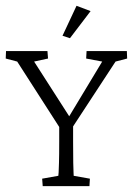

<svg xmlns="http://www.w3.org/2000/svg" viewBox="-21 -634 454 654"><path d="M372.6 -424.3 215.3 -184.1 228 -224.6V-152.3Q228 -103.5 228.5 -79.3Q229 -55.2 229.5 -46.6Q230 -38.1 230 -35.2L285.2 -25.4L283.7 0H124.5L122.6 -25.4L177.7 -35.2Q178.2 -38.1 178.7 -46.6Q179.2 -55.2 179.9 -79.3Q180.7 -103.5 180.7 -152.3V-224.6L191.9 -184.1L37.6 -424.3L-1.5 -434.6L-0.5 -460H140.6L142.6 -434.6L95.2 -424.3L218.3 -232.4H211.4L327.1 -424.3L272.5 -434.6L273.9 -460H411.1L412.1 -434.6ZM217.3 -503.9 191.9 -512.2 239.7 -614.3 287.6 -596.2Z"/></svg>

Font: Lateef ExtraLight
Style: Regular
Weight: 200
Designer: SIL International
Foundry: SIL International
Version: Version 4.200